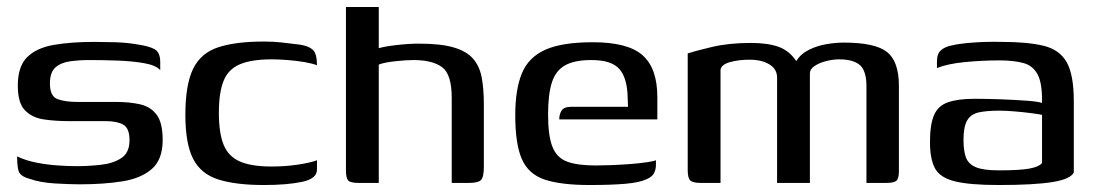

<svg xmlns="http://www.w3.org/2000/svg" viewBox="-20 -524 3143 550"><path d="M209 4Q180 4 137.5 1.5Q95 -1 64 -12Q45 -17 37 -27Q29 -37 29 -76Q54 -64 85 -58Q116 -52 146.5 -50Q177 -48 199 -48Q234 -48 269.5 -52Q305 -56 328 -71.5Q351 -87 351 -122Q351 -157 333 -167Q315 -177 283 -177H178Q138 -177 105 -182Q72 -187 51.5 -208Q31 -229 31 -279Q31 -334 58 -360.5Q85 -387 134.5 -395.5Q184 -404 251 -404Q276 -404 309.5 -403Q343 -402 372 -397Q407 -392 423 -383Q439 -374 439 -346V-323Q427 -337 393 -343Q359 -349 316 -350.5Q273 -352 237 -352Q208 -352 181.5 -348.5Q155 -345 139 -331Q123 -317 123 -285Q123 -248 145 -240Q167 -232 202 -232H312Q352 -232 382 -225Q412 -218 429 -195Q446 -172 446 -123Q446 -67 415 -40Q384 -13 330.5 -4.5Q277 4 209 4Z M736 6Q655 6 605 -10Q555 -26 533 -69.5Q511 -113 511 -195Q511 -281 533 -326.5Q555 -372 605 -388.5Q655 -405 736 -405Q762 -405 785.5 -402.5Q809 -400 840 -396Q865 -392 876.5 -381Q888 -370 888 -337Q876 -342 853 -346Q830 -350 804 -352Q778 -354 758 -354Q701 -354 667.5 -340Q634 -326 620.5 -292.5Q607 -259 607 -201Q607 -143 620.5 -109.5Q634 -76 667 -61.5Q700 -47 758 -47Q798 -47 834 -52.5Q870 -58 888 -65V-38Q888 -12 845 -3Q802 6 736 6Z M1008 0Q984 0 977.5 -7Q971 -14 971 -36V-504H1065V-386Q1082 -391 1116.5 -395Q1151 -399 1180 -399Q1243 -399 1280 -388Q1317 -377 1335.5 -355.5Q1354 -334 1360 -301.5Q1366 -269 1366 -226V-46Q1366 -16 1357.5 -8Q1349 0 1323 0H1274V-244Q1274 -311 1246.5 -331.5Q1219 -352 1164 -352Q1143 -352 1111.5 -348.5Q1080 -345 1065 -339V0Z M1669 6Q1587 6 1540.5 -9.5Q1494 -25 1475 -68Q1456 -111 1456 -194Q1456 -268 1475 -314Q1494 -360 1542 -381.5Q1590 -403 1678 -403Q1779 -403 1821 -365.5Q1863 -328 1863 -246V-182H1582Q1582 -197 1589 -207.5Q1596 -218 1615 -218H1779L1778 -244Q1777 -300 1754.5 -326Q1732 -352 1674 -352Q1626 -352 1599 -337Q1572 -322 1561 -288Q1550 -254 1550 -196Q1550 -135 1562.5 -103.5Q1575 -72 1604.5 -61Q1634 -50 1687 -50Q1705 -50 1731 -51Q1757 -52 1784 -54Q1811 -56 1831.5 -59Q1852 -62 1859 -65V-51Q1859 -40 1854 -29Q1849 -18 1833 -11Q1812 -1 1771 2.5Q1730 6 1669 6Z M1988 0Q1965 0 1957.5 -7Q1950 -14 1950 -37V-371Q1971 -378 2019.5 -389.5Q2068 -401 2131 -401Q2179 -401 2210 -390Q2241 -379 2261 -349Q2274 -370 2297.5 -381.5Q2321 -393 2347.5 -397.5Q2374 -402 2397 -402Q2487 -402 2521 -375Q2555 -348 2555 -278V-34Q2555 -12 2547.5 -6Q2540 0 2519 0H2462V-281Q2461 -324 2441.5 -339Q2422 -354 2384 -354Q2366 -354 2346.5 -349Q2327 -344 2313.5 -335Q2300 -326 2300 -314V0H2206V-302Q2206 -326 2184 -339.5Q2162 -353 2127 -353Q2096 -353 2071 -346Q2046 -339 2044 -324V0Z M2841 6Q2758 6 2715.5 -4.5Q2673 -15 2658.5 -41.5Q2644 -68 2644 -117Q2644 -167 2655.5 -194Q2667 -221 2695.5 -231Q2724 -241 2772 -241Q2806 -241 2847 -239.5Q2888 -238 2921.5 -235.5Q2955 -233 2965 -229Q2966 -285 2952.5 -310.5Q2939 -336 2911.5 -343.5Q2884 -351 2843 -351Q2792 -351 2742.5 -346Q2693 -341 2664 -329V-348Q2664 -371 2676.5 -381Q2689 -391 2707 -394Q2727 -399 2766.5 -402Q2806 -405 2849 -404Q2923 -404 2969 -393Q3015 -382 3035.5 -346Q3056 -310 3056 -234V-30Q3047 -11 2995 -2.5Q2943 6 2841 6ZM2841 -36Q2901 -36 2928.5 -41Q2956 -46 2965 -57V-195Q2956 -197 2933 -200Q2910 -203 2885 -205Q2860 -207 2843 -207Q2806 -207 2783.5 -202Q2761 -197 2750.5 -179Q2740 -161 2740 -123Q2740 -92 2747 -73Q2754 -54 2775.5 -45Q2797 -36 2841 -36Z"/></svg>

Font: Genos Medium
Style: Regular
Weight: 500
Designer: Robert E. Leuschke
Foundry: Robert E. Leuschke
Version: Version 1.010; ttfautohint (v1.8.3)